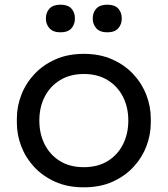

<svg xmlns="http://www.w3.org/2000/svg" viewBox="-20 -782 716 820"><path d="M338 18Q268 18 215 -6Q162 -30 125.5 -69.5Q89 -109 70.5 -158Q52 -207 52 -258V-276Q52 -327 71 -376.5Q90 -426 127 -465.5Q164 -505 217 -528.5Q270 -552 338 -552Q406 -552 459 -528.5Q512 -505 549 -465.5Q586 -426 605 -376.5Q624 -327 624 -276V-258Q624 -207 605.5 -158Q587 -109 550.5 -69.5Q514 -30 461 -6Q408 18 338 18ZM338 -68Q398 -68 440.5 -94.5Q483 -121 505.5 -166Q528 -211 528 -267Q528 -324 505 -369Q482 -414 439.5 -440Q397 -466 338 -466Q280 -466 237 -440Q194 -414 171 -369Q148 -324 148 -267Q148 -211 170.5 -166Q193 -121 235.5 -94.5Q278 -68 338 -68ZM238 -644Q207 -644 191.5 -661Q176 -678 176 -703Q176 -729 191.5 -745.5Q207 -762 238 -762Q270 -762 285 -745.5Q300 -729 300 -703Q300 -678 285 -661Q270 -644 238 -644ZM438 -644Q407 -644 391.5 -661Q376 -678 376 -703Q376 -729 391.5 -745.5Q407 -762 438 -762Q470 -762 485 -745.5Q500 -729 500 -703Q500 -678 485 -661Q470 -644 438 -644Z"/></svg>

Font: Sora Variable
Style: Regular
Weight: 400
Designer: Jonathan Barnbrook, Julián Moncada
Foundry: Barnbrook Fonts
Version: Version 2.000